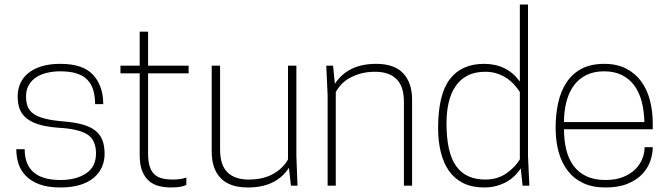

<svg xmlns="http://www.w3.org/2000/svg" viewBox="-20 -820 2956 848"><path d="M247 8Q191 8 154 -6Q117 -20 94 -43.5Q71 -67 61.5 -97.5Q52 -128 52 -161H89Q89 -25 247 -25Q316 -25 360 -54Q404 -83 404 -142Q404 -202 365.5 -226.5Q327 -251 236 -256Q185 -260 151 -270.5Q117 -281 96 -298.5Q75 -316 66.5 -339.5Q58 -363 58 -395Q58 -424 69 -450Q80 -476 103 -495.5Q126 -515 161.5 -526.5Q197 -538 247 -538Q347 -538 391.5 -489Q436 -440 436 -360H400Q400 -393 392.5 -420Q385 -447 367.5 -466Q350 -485 320.5 -495Q291 -505 247 -505Q215 -505 187.5 -498.5Q160 -492 139.5 -478.5Q119 -465 107 -444Q95 -423 95 -393Q95 -368 102.5 -349Q110 -330 128.5 -317Q147 -304 178.5 -296Q210 -288 258 -284Q308 -280 343 -270.5Q378 -261 400 -244Q422 -227 432 -201.5Q442 -176 442 -140Q442 -110 430.5 -83Q419 -56 395 -35.5Q371 -15 334 -3.5Q297 8 247 8Z M736 8Q709 8 683.5 2Q658 -4 639 -20Q620 -36 608.5 -63.5Q597 -91 597 -135V-496H512V-530H597V-680H634V-530H813V-496H634V-142Q634 -108 641 -85.5Q648 -63 662 -50Q676 -37 696.5 -32Q717 -27 744 -27Q780 -27 803 -36V-3Q793 2 775.5 5Q758 8 736 8Z M1075 8Q994 8 954.5 -33.5Q915 -75 915 -150V-530H952V-160Q952 -91 984.5 -59Q1017 -27 1078 -27Q1114 -27 1142.5 -34.5Q1171 -42 1192 -55Q1213 -68 1228 -83.5Q1243 -99 1252 -116V-530H1289V-130L1294 0H1265L1256 -79Q1200 8 1075 8Z M1800 0H1764V-370Q1764 -439 1731 -471Q1698 -503 1637 -503Q1601 -503 1572.5 -495Q1544 -487 1522.5 -474.5Q1501 -462 1486.5 -446Q1472 -430 1463 -414V0H1427V-400L1421 -530H1451L1459 -450Q1517 -538 1641 -538Q1722 -538 1761 -496Q1800 -454 1800 -380Z M2118 8Q2065 8 2026.5 -11Q1988 -30 1963.5 -64.5Q1939 -99 1927 -147.5Q1915 -196 1915 -254Q1915 -402 1966.5 -470Q2018 -538 2118 -538Q2219 -538 2276 -460V-800H2312V-130L2318 0H2288L2280 -76Q2270 -61 2255.5 -46Q2241 -31 2221 -19Q2201 -7 2175 0.5Q2149 8 2118 8ZM2123 -27Q2177 -27 2216 -54Q2255 -81 2276 -116V-414Q2266 -429 2252 -445Q2238 -461 2219 -474Q2200 -487 2176 -495Q2152 -503 2123 -503Q2077 -503 2044.5 -486Q2012 -469 1991.5 -438.5Q1971 -408 1961.5 -366.5Q1952 -325 1952 -276Q1952 -146 1994.5 -86.5Q2037 -27 2123 -27Z M2654 8Q2597 8 2555.5 -11.5Q2514 -31 2487 -66.5Q2460 -102 2447 -150Q2434 -198 2434 -255Q2434 -315 2445.5 -366.5Q2457 -418 2482.5 -456.5Q2508 -495 2549 -516.5Q2590 -538 2649 -538Q2705 -538 2745.5 -517Q2786 -496 2812 -460.5Q2838 -425 2850.5 -377Q2863 -329 2863 -275V-249H2471Q2471 -200 2481 -159Q2491 -118 2513 -88Q2535 -58 2570 -41.5Q2605 -25 2654 -25Q2699 -25 2731.5 -38Q2764 -51 2785 -71.5Q2806 -92 2816.5 -118Q2827 -144 2827 -170H2863Q2863 -140 2852 -108.5Q2841 -77 2816.5 -51Q2792 -25 2752 -8.5Q2712 8 2654 8ZM2826 -281Q2825 -329 2814.5 -370Q2804 -411 2782.5 -441Q2761 -471 2727.5 -488Q2694 -505 2648 -505Q2602 -505 2568.5 -488Q2535 -471 2513.5 -441Q2492 -411 2481.5 -370Q2471 -329 2471 -281Z"/></svg>

Font: Tanohe Sans ExtraLight
Style: Regular
Weight: 250
Designer: Village Type and Design LLC & Cristiano Sobral
Foundry: Cooper Hewitt Smithsonian Design Museum
Version: Version 1.00;May 30, 2020;FontCreator 12.0.0.2522 64-bit; tt